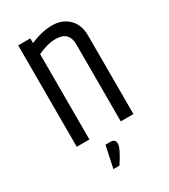

<svg xmlns="http://www.w3.org/2000/svg" viewBox="-186 -661 822 933"><g transform="rotate(-30 225.5 -194.0)"><path d="M223 61Q250 61 250 86.5Q250 112 203 183H169L195 61ZM137 -543Q204 -571 259.5 -571Q315 -571 351 -536.5Q387 -502 387 -439V0H316V-432Q316 -505 242 -505Q195 -505 140 -479V0H69V-569H137Z"/></g></svg>

Font: Khand
Style: Regular
Weight: 400
Designer: Devanagari: Sanchit Sawaria, Jyotish Sonowal; Latin: Satya Rajpurohit
Foundry: Indian Type Foundry
Version: Version 1.100;PS 1.0;hotconv 1.0.78;makeotf.lib2.5.61930; tt